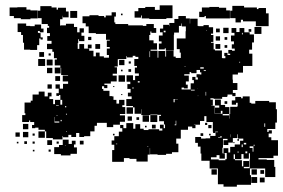

<svg xmlns="http://www.w3.org/2000/svg" viewBox="-20 -565 1061 719"><path d="M508 -499H484V-523H498V-535H524V-539H560V-528H569H578V-545H626V-497H603V-494H569H539V-496H511V-507H508ZM882 -481H862V-497H842V-525H850V-543H894V-537H942V-531H948V-535H976V-515H986V-467H938V-485H890V-491H882ZM89 -108H63V-134H75V-141H72V-181H95V-188H102V-211H125V-222H147V-204H159V-218H173V-204H165V-194H179V-175H186V-191H206V-173H213V-191H206V-209H201V-206H191V-216H200V-233H216V-251H235V-260H215V-282H235V-284H209V-311H207V-290H185V-312H206V-320H185V-342H193V-347H182V-371H176V-381H156V-401H173V-412H157V-430H167V-441H156V-461H164V-468H159V-475H136V-497H122V-525H131V-542H173V-537H192V-529H197V-536H227V-522H237V-500H215V-506H214V-493H205V-469H207V-470H227V-476H257V-464H269V-444H278V-459H294V-443H285V-431H296V-411H276V-418H273V-404H271V-382H290H277V-400H295V-383H314V-375H330V-354H339V-368H353V-354H369V-349H388V-359H380V-383H391V-389H380V-413H391V-416H377V-438H339V-441H312V-466H301V-478H289V-504H315V-508H349V-505H370V-500H376V-507H398V-519H414V-503H408V-481H412V-468V-475H460V-470H485H515V-468H528V-475H556V-460H565V-442H547V-447H543V-434H539V-414H555V-403H568V-379H544V-388V-375H570V-349H573V-374H599V-353H602V-375H630V-353H638V-348H657V-368H653V-381H642V-421H675V-448H676V-466H661V-477H659V-468H650V-443H632V-435H631V-406H619H631V-376H601V-384H597V-380H575V-402H585V-410H575V-432H589V-444H600V-450H593V-444H579V-458H591V-472H613V-467H614V-479H633V-494H648V-505H676V-496H691V-477H692V-495H720V-468H723V-467H742V-471H762V-463H778V-439H770V-434H779V-408H770V-405H780V-380H785V-376H811V-348H813V-347H824V-355H820V-367H832V-359H842V-364H835V-378H849V-375H859V-383H848V-399H856V-410H845V-432H858V-442H847V-460H865V-445H877V-460H895V-444H915V-436H931V-406H924V-379H913V-364H925V-318H890V-293H871V-286H851V-267H852V-254H869V-228H852V-217H862V-205H850V-211H832V-205H831V-202H812V-195H780V-211V-197H768V-192H777V-170H771V-169H784V-139H813V-150H807V-140H785V-162H801V-170H785V-192H807V-172H823V-164H839V-138H842V-165H869V-168H870V-180H864V-173H848V-189H861V-202H883V-197H889V-204H915V-180H921V-177H936V-187H988V-182H1013V-156H1017V-106H1011V-82H981V-71H986V-77H998V-65H986V-51H996V-40H1021V18H1004V27H948V16V32H979V34H1007V60H1011V98H973V66H945H916V91H920V127H884H867V134H817V125H796V95V66H765V37H734V10H731V-16H721V-30H711V-52H733V-46H750V-47H767V-56H787V-70H796V-72H786V-67H778V-72H777V-108H753V-130H731H745V-112H729V-98H706V-97H712V-85H700V-91H684V-79H657V-46H640V-27H648V5H624V11H602V15H570V13H542V-10H541V14H533V40H491V30H465V27H444V41H400V-3H408V-23H398V-39H408V-55H425V-72H438V-85H453V-104H479V-83H487V-100H505V-83H518V-78H536V-81H576V-76H588V-84H579V-98H593V-85H598V-99H594V-111H576V-131H583V-135H570V-136H543V-134H509V-156H508V-139H484V-163H501H478V-168H453V-194H473V-208V-204H459V-218H469V-232H457V-250H468V-259H454V-283H478V-265H486V-281H500V-290H485V-312H493V-318H483V-344H498V-352H487V-356H477V-350H455V-355H453V-344H424V-343H421V-316H409V-313H418V-289H402V-282H417V-260H395V-252H371V-247H382V-235H370V-242H362V-232H367V-225H390V-205H400V-204H405V-191H416V-177H426V-191H446V-171H438V-164H449V-138H429V-133H448V-109H429V-98H404V-89H380V-105H343V-94H334V-73H318V-55H295V-52H277V-67H265V-52H247V-60H236V-51H216V-55H214V-43H178V-48H153V-73H148V-79H124V-87H112V-85H100V-97H108V-108H93V-114H89ZM746 -501H726V-521H736V-537H764V-539H800V-536H827V-526H841V-496H811H781H751V-505H746ZM94 -493H58V-497H32V-505H16V-537H45V-538H79V-529H94V-526H121V-496H94ZM269 -498H243V-524H269ZM439 -508H433V-514H439ZM119 -378H93V-379H70V-405H66V-434H59V-445H46V-477H78V-468H93V-467H110V-473H134V-458H143V-444H129V-449H122V-442H127V-441H132V-425H140V-417H132V-421H127V-406V-396H119ZM959 -438H933V-464H959ZM836 -441H816V-461H836ZM803 -444H789V-458H803ZM921 -446H911V-456H921ZM754 -449V-451H752V-449ZM889 -436V-442H886V-436ZM804 -413H788V-429H804ZM322 -415H310V-427H322ZM831 -416H821V-426H831ZM601 -418H597ZM805 -382H787V-400H805ZM355 -382H337V-400H355ZM323 -384H309V-398H323ZM831 -386H821V-396H831ZM542 -351V-373H540V-351ZM145 -352H127V-370H145ZM170 -357H162V-365H170ZM149 -318H123V-344H149ZM177 -320H155V-342H177ZM446 -321H426V-341H446ZM470 -327H462V-335H470ZM879 -329V-334H877V-329ZM670 -315H676V-316H670ZM730 -308H743V-313H730ZM176 -291H156V-311H176ZM471 -296H461V-306H471ZM439 -298H433V-304H439ZM683 -234H669V-237H660V-230H694V-253H706V-265H700V-277H712V-267H721V-275H716V-287H728V-286H734V-294H729V-303H716V-291H696V-295H690V-287H670V-282H687V-260H676V-248H683ZM743 -299H751V-302H743ZM448 -259H424V-283H448ZM205 -262H187V-280H205ZM496 -256H503V-261H496ZM204 -233H188V-249H204ZM174 -233H158V-249H174ZM408 -239H404V-243H408ZM475 -234H481V-237H475ZM719 -234V-235H718V-234ZM695 -226H709V-229H695ZM752 -207V-221H750V-207ZM438 -209H434V-213H438ZM722 -205V-208H721V-205ZM633 -194H630V-182H634V-193H646V-194H633ZM831 -176H821V-186H831ZM190 -169H200V-171H190ZM228 -163V-168H224V-163ZM478 -139H454V-163H478ZM214 -146V-149V-146ZM231 -136V-139H227V-136ZM838 -133V-121H839V-138H814V-133ZM569 -108H543V-134H569ZM190 -132H197V-133H190ZM538 -109H514V-133H538ZM474 -113H458V-129H474ZM185 -110V-127H184V-106H202V-110ZM501 -116H491V-126H501ZM211 -111V-116H207V-111ZM638 -99H634V-96H640V-113H638ZM756 -97H748V-105H756ZM973 -90V-103H970V-90ZM86 -81H66V-101H86ZM563 -84H549V-98H563ZM442 -85H430V-97H442ZM772 -85H760V-97H772ZM529 -88H523V-94H529ZM231 -71V-73H228V-71ZM148 -49H124V-73H148ZM86 -51H66V-71H86ZM54 -53H38V-69H54ZM741 -56H731V-66H741ZM110 -57H102V-65H110ZM769 -58H763V-64H769ZM409 -58H403V-64H409ZM843 -51V-62H842V-51ZM791 24H770V32H799V35H824V31H829V8H817V-10H835V6H842V-15H859V-24H879V-38H891V-46H871V-62H869V-48H852V-31H835V-22H817V-40H832V-45H815V-12H813V9H822V29H802V16H791ZM805 -52H797V-50H810V-55H805ZM875 -38H869V-44H875ZM244 17H208V12H183V-14H201V-22H215V-42H237V-26H249V-38H263V-24H257V-13H268V11H244V4ZM175 -22H157V-40H175ZM293 -24H279V-38H293ZM81 -26H71V-36H81ZM110 -27H102V-35H110ZM200 -27H192V-35H200ZM49 -28H43V-34H49ZM858 -29H854V-33H858ZM893 -24H885V-14H889V-24H902V-30H893ZM419 -25V-27H414V-25ZM933 -18V-23H930V-18ZM227 -19V-20H223V-19ZM535 -16V-18H532V-16ZM926 -11V3H929V-17H915V-11ZM170 3H162V-5H170ZM109 2H103V-4H109ZM884 31H860V35H886V58H891V38H913V60H893V65H915V32H916V9H906V2H899V9H912V29H892V12H884ZM873 7V2H870V7ZM860 31V13H855V31ZM799 63H820H799ZM942 89H922V69H942ZM792 89H772V69H792ZM969 86H955V72H969ZM943 120H921V98H943ZM971 118H953V100H971Z"/></svg>

Font: Rubik Storm
Style: Regular
Weight: 400
Designer: Hubert and Fischer, NaN
Foundry: Hubert and Fischer, NaN
Version: Version 2.201